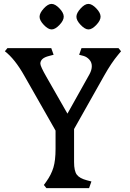

<svg xmlns="http://www.w3.org/2000/svg" viewBox="-20 -965 666 985"><path d="M439 -584Q451 -606 451 -625.5Q451 -645 438.5 -659Q426 -673 409 -678L386 -684L398 -718H588L601 -702L586 -684Q551 -642 515 -578L360 -303V-133Q360 -88 374 -69Q388 -50 426 -40L449 -34L437 0H218L205 -16L218 -34Q243 -69 254 -105.5Q265 -142 265 -201V-295L105 -576Q56 -663 5 -702L18 -718H243L255 -684L232 -678Q208 -672 197.5 -662Q187 -652 187 -638.5Q187 -625 218 -571L326 -382ZM205 -837Q183 -860 183 -879Q183 -898 204.5 -921.5Q226 -945 244.5 -945Q263 -945 285 -922Q307 -899 307 -879.5Q307 -860 285 -837Q263 -814 245 -814Q227 -814 205 -837ZM394 -837Q372 -860 372 -879Q372 -898 393.5 -921.5Q415 -945 433.5 -945Q452 -945 474 -922Q496 -899 496 -879.5Q496 -860 474 -837Q452 -814 434 -814Q416 -814 394 -837Z"/></svg>

Font: Gabriela
Style: Regular
Weight: 400
Designer: Eduardo Rodriguez Tunni
Foundry: Eduardo Rodriguez Tunni
Version: Version 1.003